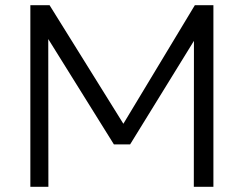

<svg xmlns="http://www.w3.org/2000/svg" viewBox="-20 -720 940 740"><path d="M97 0V-700H171L455.5 -243L731 -700H802.5V0H727L727.5 -562.5L481.5 -163.5H419L166 -569.5L166.5 0Z"/></svg>

Font: Geologica ExtraLight
Style: Regular
Weight: 200
Designer: Sindre Bremnes, Frode Helland
Foundry: Monokrom Skriftforlag AS
Version: Version 1.010; ttfautohint (v1.8.4.7-5d5b);gftools[0.9.28]